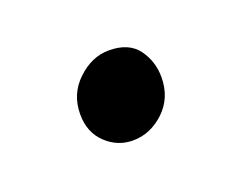

<svg xmlns="http://www.w3.org/2000/svg" viewBox="-38 -154 280 223"><g transform="rotate(-20 102.0 -43.0)"><path d="M98 11Q79 11 64.8 -2.5Q50.5 -16 50.5 -38.5Q50.5 -63.5 68.2 -80.2Q86 -97 107 -97Q131.5 -97 142.8 -81.8Q154 -66.5 154 -47Q154 -21.5 136.8 -5.2Q119.5 11 98 11Z"/></g></svg>

Font: Merriweather 96pt Light
Style: Regular
Weight: 300
Version: Version 2.100